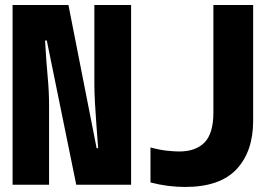

<svg xmlns="http://www.w3.org/2000/svg" viewBox="-20 -734 1100 763"><path d="M30 0V-714H252L364 -145H370Q367 -186 363.5 -232.5Q360 -279 357.5 -323Q355 -367 355 -401V-714H501V0H283L166 -573H159Q164 -487 169.5 -428.5Q175 -370 175 -315V0ZM715 9Q682 9 647 4.5Q612 0 578 -9V-148Q615 -138 644.5 -135Q674 -132 692 -132Q758 -132 793 -168Q828 -204 828 -287V-714H986V-254Q986 -132 920 -61.5Q854 9 715 9Z"/></svg>

Font: Noto Sans Mono Condensed Black
Style: Regular
Weight: 900
Width: 3
Designer: Monotype Design Team
Foundry: Monotype Imaging Inc.
Version: Version 2.014